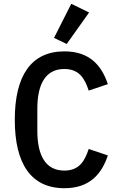

<svg xmlns="http://www.w3.org/2000/svg" viewBox="-20 -981 640 1013"><path d="M320 12C455 12 517 -65 549 -161L448 -195C427 -131 398 -81 319 -81C220 -81 177 -162 177 -290V-408C177 -536 220 -617 319 -617C398 -617 427 -567 448 -503L549 -537C517 -633 455 -710 320 -710C143 -710 58 -580 58 -349C58 -118 143 12 320 12ZM450 -915 356 -961 265 -781 332 -749Z"/></svg>

Font: IBM Mono Medium
Style: Regular
Weight: 500
Monospace: yes
Designer: Mike Abbink, Paul van der Laan, Pieter van Rosmalen
Foundry: Bold Monday
Version: Version 2.3